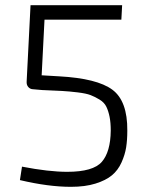

<svg xmlns="http://www.w3.org/2000/svg" viewBox="-20 -710 573 742"><path d="M449 -634H152L141 -419L209 -415Q355 -407 414 -363.5Q473 -320 472 -205Q472 -169 467.5 -140.5Q463 -112 449.5 -82Q436 -52 412.5 -32.5Q389 -13 349 -0.5Q309 12 254 12Q167 12 57 -14L65 -66Q168 -46 240 -46Q340 -46 373.5 -84.5Q407 -123 408 -205Q408 -236 403.5 -258.5Q399 -281 391 -297.5Q383 -314 365 -325Q347 -336 330 -342.5Q313 -349 280 -353Q247 -357 219.5 -358.5Q192 -360 143 -362L109 -365Q97 -365 89.5 -373.5Q82 -382 83 -395L98 -690H452Z"/></svg>

Font: Exo 2.0 Light
Style: Regular
Weight: 300
Designer: Natanael Gama
Version: Version 1.001;PS 001.001;hotconv 1.0.70;makeotf.lib2.5.58329